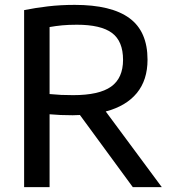

<svg xmlns="http://www.w3.org/2000/svg" viewBox="-20 -768 704 788"><path d="M79 0V-726.5Q123.5 -735.5 175.8 -741.8Q228 -748 286.5 -748Q437 -748 511.2 -693.5Q585.5 -639 585.5 -523Q585.5 -439.5 541.5 -386Q497.5 -332.5 414 -310.5L644 0H525L308 -296Q294 -295 278.5 -295Q250.5 -295 228.5 -296Q206.5 -297 183.5 -299V0ZM280 -377.5Q387 -377.5 436 -412.5Q485 -447.5 485 -522.5Q485 -599 439.5 -632.8Q394 -666.5 295.5 -666.5Q261 -666.5 235 -664Q209 -661.5 183.5 -657V-382Q210 -379.5 230.8 -378.5Q251.5 -377.5 280 -377.5Z"/></svg>

Font: Encode Sans Md
Style: Regular
Weight: 500
Designer: Multiple Designers
Foundry: Impallari Type
Version: Version 3.002; ttfautohint (v1.8.3) -l 8 -r 50 -G 200 -x 14 